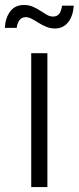

<svg xmlns="http://www.w3.org/2000/svg" viewBox="-45 -758 319 778"><path d="M81.5 0V-542.5H147V0ZM177.7 -642.6Q159.2 -642.6 142.6 -649.4Q126 -656.2 111.3 -665.5Q96.7 -674.8 83.7 -681.6Q70.8 -688.5 59.1 -688.5Q42.5 -688.5 33.4 -675.5Q24.4 -662.6 22.9 -645H-25.4Q-23.4 -685.1 -3.9 -711.4Q15.6 -737.8 52.2 -737.8Q72.3 -737.8 88.4 -730.7Q104.5 -723.6 118.2 -714.6Q131.8 -705.6 144.5 -698.2Q157.2 -690.9 170.4 -690.9Q185.5 -690.9 194.3 -701.2Q203.1 -711.4 206.5 -734.9H253.9Q251 -692.9 231 -667.7Q210.9 -642.6 177.7 -642.6Z"/></svg>

Font: Inter 16pt Light
Style: Regular
Weight: 300
Version: Version 4.001;git-66647c0bb